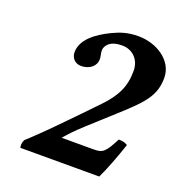

<svg xmlns="http://www.w3.org/2000/svg" viewBox="-114 -708 759 806"><g transform="rotate(20 265.5 -305.0)"><path d="M257 -583C195 -553 140 -512 140 -455C140 -433 155 -410 185 -410C212 -410 243 -423 249 -454C251 -466 249 -476 247 -485C245 -496 243 -506 249 -518C260 -539 282 -550 320 -550C363 -550 400 -518 400 -466C400 -396 377 -348 320 -289L238 -204C146 -109 98 -63 68 -36C62 -26 60 -8 64 0H416C435 -38 461 -107 480 -164C469 -170 462 -174 440 -174C405 -106 395 -99 353 -99H212C232 -122 249 -141 285 -174L339 -223C474 -346 531 -387 531 -482C531 -560 451 -610 370 -610C322 -610 291 -599 257 -583Z"/></g></svg>

Font: Libertinus Serif
Style: Bold Italic
Weight: 700
Italic angle: -12°
Designer: Philipp H. Poll, Khaled Hosny
Foundry: Caleb Maclennan
Version: Version 7.050;RELEASE